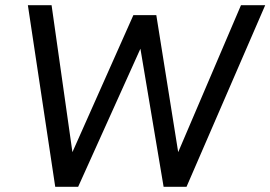

<svg xmlns="http://www.w3.org/2000/svg" viewBox="-20 -717 1038 737"><path d="M192 0H280L519 -530L608 0H696L998 -697H905L664 -133L580 -659H492L258 -133L178 -697H87Z"/></svg>

Font: HK Grotesk
Style: Italic
Weight: 400
Italic angle: -16°
Designer: Alfredo Marco Pradil
Foundry: Hanken Design Co.
Version: Version 3.001;FEAKit 1.0